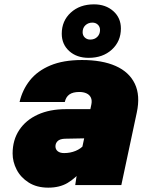

<svg xmlns="http://www.w3.org/2000/svg" viewBox="-20 -851 690 883"><path d="M326 0 337 -73 400 -370Q404 -389 398 -402Q392 -415 378 -421.5Q364 -428 345 -428Q315 -428 299 -416.5Q283 -405 278 -382H70Q83 -438 117.5 -481.5Q152 -525 211.5 -550Q271 -575 357 -575Q450 -575 512 -547.5Q574 -520 600 -466Q626 -412 609 -333L538 0ZM202 12Q149 12 112 -11.5Q75 -35 56.5 -71Q38 -107 38 -145Q38 -207 68.5 -253Q99 -299 154 -324Q209 -349 283 -349H412L381 -215L278 -213Q255 -212 245 -202Q235 -192 235 -178Q235 -164 245.5 -155.5Q256 -147 275 -147Q303 -147 327.5 -157Q352 -167 368 -186L362 -73Q327 -31 290.5 -9.5Q254 12 202 12ZM388 -585Q333 -585 298.5 -616Q264 -647 264 -696Q264 -755 305.5 -793Q347 -831 412 -831Q466 -831 501 -800Q536 -769 536 -720Q536 -661 494.5 -623Q453 -585 388 -585ZM395 -669Q415 -669 427.5 -681.5Q440 -694 440 -713Q440 -728 430 -737.5Q420 -747 405 -747Q386 -747 373 -735Q360 -723 360 -703Q360 -688 370 -678.5Q380 -669 395 -669Z"/></svg>

Font: Azeret Mono Thin Black
Style: Italic
Weight: 900
Italic angle: -12°
Version: Version 1.002